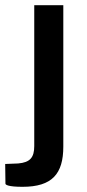

<svg xmlns="http://www.w3.org/2000/svg" viewBox="-63 -550 337 740"><path d="M181 -530H69V13C69 57 53 76 7 80L-43 82L-42 158C-42 162 -32 170 24 170C138 170 181 120 181 15Z"/></svg>

Font: Cheyenne Sans Medium
Style: Regular
Weight: 500
Designer: The Public Sans project authors (U.S. Web Design System), Libre Franklin designed by Pablo Impallari and Rodrigo Fuenzal
Foundry: The Cheyenne Sans Project Authors
Version: Version 2.007